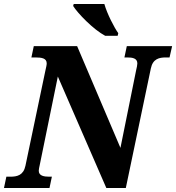

<svg xmlns="http://www.w3.org/2000/svg" viewBox="-37 -946 886 966"><path d="M492 -766H555L558 -779C538 -807 502 -876 488 -926H334L331 -916C354 -879 432 -798 492 -766ZM-17 0H212L224 -57H211C185 -57 158 -61 158 -87C158 -93 160 -103 164 -121L254 -561L498 0H596L722 -602C732 -650 764 -657 797 -657H816L829 -714H601L589 -657H604C629 -657 654 -653 654 -627C654 -619 651 -605 648 -593L569 -202L351 -714H133L121 -657H141C173 -657 198 -653 198 -627C198 -619 195 -607 191 -589L91 -112C81 -64 49 -57 15 -57H-5Z"/></svg>

Font: Noto Serif SemiCondensed Extra
Style: Italic
Weight: 800
Width: 4
Italic angle: -12°
Designer: Monotype Design Team
Foundry: Monotype Imaging Inc.
Version: Version 1.901